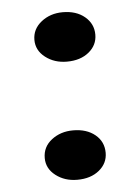

<svg xmlns="http://www.w3.org/2000/svg" viewBox="-43 -517 411 565"><g transform="rotate(-5 163.0 -234.5)"><path d="M163 -336Q126 -336 99.5 -356.5Q73 -377 73 -408Q73 -440 99.5 -461Q126 -482 163 -482Q203 -482 228 -461Q253 -440 253 -408Q253 -377 228 -356.5Q203 -336 163 -336ZM163 13Q126 13 99.5 -7.5Q73 -28 73 -59Q73 -92 99.5 -112.5Q126 -133 163 -133Q203 -133 228 -112.5Q253 -92 253 -59Q253 -28 228 -7.5Q203 13 163 13Z"/></g></svg>

Font: BioRhyme ExtraBold SemiBold
Style: Regular
Weight: 600
Version: Version 1.600;gftools[0.9.33]